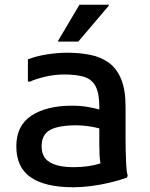

<svg xmlns="http://www.w3.org/2000/svg" viewBox="-20 -780 634 812"><path d="M291 12Q171 12 110 -30Q49 -72 49 -161Q49 -249 113 -291Q177 -333 284 -333Q321 -333 349.5 -328Q378 -323 400 -317V-329Q400 -387 383.5 -416.5Q367 -446 334 -455.5Q301 -465 251 -465Q211 -465 171 -455.5Q131 -446 107 -435H98V-529Q134 -543 178.5 -550Q223 -557 265 -557Q317 -557 362 -548Q407 -539 440.5 -514.5Q474 -490 492.5 -445Q511 -400 511 -329V-200Q511 -180 511.5 -148Q512 -116 513.5 -85.5Q515 -55 520 -37L517 -29Q484 -17 444 -7.5Q404 2 364 7Q324 12 291 12ZM156 -161Q156 -114 191 -93.5Q226 -73 292 -73Q354 -73 405 -89Q402 -105 401 -123.5Q400 -142 400 -167V-237Q378 -243 352 -246.5Q326 -250 303 -250Q228 -250 192 -230.5Q156 -211 156 -161ZM226 -604V-608L316 -760H440V-756L311 -604Z"/></svg>

Font: Kufam Medium
Style: Regular
Weight: 500
Designer: Wael Morcos, Artur Schmal
Foundry: Original Type
Version: Version 1.300; ttfautohint (v1.8.3)